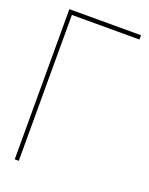

<svg xmlns="http://www.w3.org/2000/svg" viewBox="-134 -771 653 841"><g transform="rotate(20 193.0 -350.0)"><path d="M41 0H60V-680H375V-700H41Z"/></g></svg>

Font: Advent Pro Thin
Style: Regular
Weight: 250
Version: Version 3.000